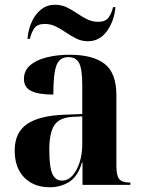

<svg xmlns="http://www.w3.org/2000/svg" viewBox="-20 -780 600 810"><path d="M190 10Q123 10 82.5 -31Q42 -72 42 -145Q42 -221 94 -256.5Q146 -292 250 -296L327 -299V-421Q327 -488 314 -513.5Q301 -539 268 -539Q232 -539 218.5 -505Q205 -471 205 -381Q143 -381 112 -396Q81 -411 81 -447Q81 -482 107 -504.5Q133 -527 177 -538Q221 -549 274 -549Q372 -549 421.5 -510.5Q471 -472 471 -378V-82Q471 -39 483 -24.5Q495 -10 527 -10H530V0H328V-95H326Q309 -36 272.5 -13Q236 10 190 10ZM241 -18Q267 -18 286 -39.5Q305 -61 316 -95.5Q327 -130 327 -170V-289L286 -287Q231 -284 209.5 -252Q188 -220 188 -149Q188 -75 201 -46.5Q214 -18 241 -18ZM351 -606Q325 -606 302.5 -617Q280 -628 259 -642.5Q238 -657 216 -668Q194 -679 169 -679Q137 -679 124.5 -660.5Q112 -642 106 -616H96Q99 -655 114 -688Q129 -721 154 -740.5Q179 -760 212 -760Q238 -760 260.5 -749.5Q283 -739 304 -724.5Q325 -710 347 -699Q369 -688 394 -688Q425 -688 438 -706Q451 -724 457 -750H467Q462 -691 431 -648.5Q400 -606 351 -606Z"/></svg>

Font: Noto Serif Display SemiCondensed
Style: Bold
Weight: 700
Width: 4
Designer: Monotype Design Team
Foundry: Monotype Imaging Inc.
Version: Version 2.009